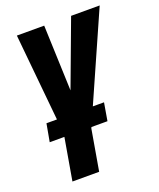

<svg xmlns="http://www.w3.org/2000/svg" viewBox="-137 -612 743 900"><g transform="rotate(-20 235.0 -162.0)"><path d="M243.2 -43 200.7 203.6H67.4L109.9 -43ZM181.2 -137.2 327.1 -528.3H469.7L235.8 0H144ZM192.9 -528.3 208 -119.6 193.8 0H107.9L56.6 -528.3ZM333.5 -94.7 318.4 -5.9H30.3L46.4 -94.7Z"/></g></svg>

Font: Roboto Condensed
Style: Bold Italic
Weight: 700
Italic angle: -12°
Designer: Christian Robertson
Foundry: Google
Version: Version 3.0